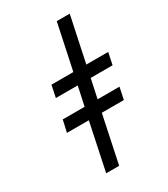

<svg xmlns="http://www.w3.org/2000/svg" viewBox="-188 -848 817 935"><g transform="rotate(-30 220.0 -381.0)"><path d="M126 0H199L255 -266H379L393 -333H270L293 -440H416L430 -507H307L361 -762H288L234 -507H111L97 -440H220L197 -333H74L59 -266H182Z"/></g></svg>

Font: Noto Sans Condensed
Style: Italic
Weight: 400
Width: 3
Italic angle: -12°
Designer: Monotype Design Team
Foundry: Monotype Imaging Inc.
Version: Version 2.013